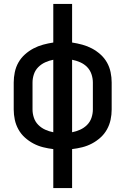

<svg xmlns="http://www.w3.org/2000/svg" viewBox="-20 -755 640 980"><path d="M252 205V6Q226 3 200 -3.5Q174 -10 150.5 -22.5Q127 -35 107 -53Q87 -71 74 -94.5Q61 -118 55.5 -144Q50 -170 50 -196V-334Q50 -360 55.5 -386.5Q61 -413 74 -436Q87 -459 107 -477Q127 -495 150.5 -507.5Q174 -520 200 -527Q226 -534 252 -538V-735H348V-538Q374 -534 400 -527Q426 -520 449.5 -507.5Q473 -495 493 -477Q513 -459 526 -436Q539 -413 544.5 -386.5Q550 -360 550 -334V-196Q550 -170 544.5 -144Q539 -118 526 -94.5Q513 -71 493 -53Q473 -35 449.5 -22.5Q426 -10 400 -3.5Q374 3 348 6V205ZM252 -80V-450Q231 -446 211 -437Q191 -428 175.5 -412.5Q160 -397 153 -376Q146 -355 146 -334V-196Q146 -175 153 -154Q160 -133 175.5 -117.5Q191 -102 211 -93Q231 -84 252 -80ZM348 -80Q369 -84 389 -93Q409 -102 424.5 -117.5Q440 -133 447 -154Q454 -175 454 -196V-334Q454 -355 447 -376Q440 -397 425 -412.5Q410 -428 389.5 -437Q369 -446 348 -450Z"/></svg>

Font: Iosevka Curly Slab MdEx
Style: Regular
Weight: 500
Width: 7
Monospace: yes
Designer: Belleve Invis
Foundry: Belleve Invis
Version: Version 11.1.0; ttfautohint (v1.8.3)